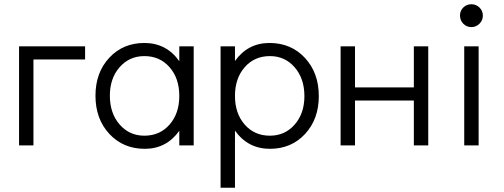

<svg xmlns="http://www.w3.org/2000/svg" viewBox="-20 -687 2381 907"><path d="M70 0V-468H382V-406H138V0Z M827 -468H895V0H827V-69Q766 16 664 16Q562 16 496.5 -54.5Q431 -125 431 -235Q431 -344 496 -414Q561 -484 662 -484Q766 -484 827 -398ZM662 -46Q735 -46 781 -98.5Q827 -151 827 -234Q827 -317 781 -369.5Q735 -422 662 -422Q591 -422 545 -369.5Q499 -317 499 -235Q499 -152 545 -99Q591 -46 662 -46Z M1486 -233Q1486 -124 1421 -54Q1356 16 1255 16Q1151 16 1090 -70V200H1022V-468H1090V-399Q1151 -484 1253 -484Q1355 -484 1420.5 -413.5Q1486 -343 1486 -233ZM1255 -46Q1326 -46 1372 -98.5Q1418 -151 1418 -233Q1418 -316 1372 -369Q1326 -422 1255 -422Q1182 -422 1136 -369.5Q1090 -317 1090 -234Q1090 -151 1136 -98.5Q1182 -46 1255 -46Z M1589 0V-468H1657V-274H1935V-468H2003V0H1935V-212H1657V0Z M2207 -559Q2184 -559 2168.5 -575Q2153 -591 2153 -614Q2153 -636 2168.5 -651.5Q2184 -667 2207 -667Q2229 -667 2245 -651.5Q2261 -636 2261 -613Q2261 -591 2245 -575Q2229 -559 2207 -559ZM2173 0V-468H2241V0Z"/></svg>

Font: Didact Gothic
Style: Regular
Weight: 400
Designer: Daniel Johnson
Foundry: Daniel Johnson
Version: Version 2.101;PS 002.101;hotconv 1.0.88;makeotf.lib2.5.64775